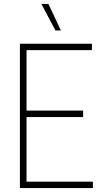

<svg xmlns="http://www.w3.org/2000/svg" viewBox="-20 -964 513 984"><path d="M82 0V-740H451V-707H116V-397H406V-364H116V-33H456V0ZM264 -808 192 -944H228L292 -808Z"/></svg>

Font: Encode Sans Condensed Thin
Style: Regular
Weight: 100
Width: 3
Designer: Multiple Designers
Foundry: Impallari Type
Version: Version 3.000; ttfautohint (v1.8.3) -l 8 -r 50 -G 200 -x 14 